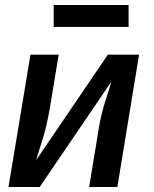

<svg xmlns="http://www.w3.org/2000/svg" viewBox="-20 -749 616 769"><path d="M14 0H139L426 -422Q416 -387 404.5 -352.5Q393 -318 385 -283Q377 -248 372 -212L337 0H450L537 -530H412L125 -108Q135 -143 146.5 -178Q158 -213 166 -248Q174 -283 180 -318L215 -530H102ZM195 -641H495V-729H195Z"/></svg>

Font: Iosevka Sparkle SmBdObl
Style: Regular
Weight: 600
Italic angle: -9°
Designer: Belleve Invis
Foundry: Belleve Invis
Version: Version 4.5.0; ttfautohint (v1.8.3)